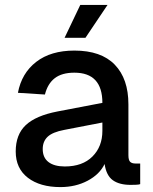

<svg xmlns="http://www.w3.org/2000/svg" viewBox="-20 -750 624 782"><path d="M226 12Q143 12 93.5 -26Q44 -64 44 -133Q44 -202 85 -240.5Q126 -279 214 -296L397 -331Q397 -454 283 -454Q232 -454 203 -431.5Q174 -409 163 -365L53 -372Q68 -452 127.5 -498Q187 -544 283 -544Q392 -544 447.5 -486.5Q503 -429 503 -325V-118Q503 -98 510 -91Q517 -84 532 -84H551V0Q546 2 534.5 2.5Q523 3 512 3Q466 3 439.5 -16Q413 -35 406 -82Q386 -40 337 -14Q288 12 226 12ZM244 -72Q316 -72 356.5 -112.5Q397 -153 397 -217V-251L242 -221Q194 -212 174 -193Q154 -174 154 -143Q154 -108 177.5 -90Q201 -72 244 -72ZM243 -596 307 -730H418L328 -596Z"/></svg>

Font: Geist Med
Style: Regular
Weight: 400
Designer: Basement.studio, Andrés Briganti, Mateo Zaragoza
Foundry: Basement.studio, Vercel, Andrés Briganti, Guido Ferreyra, Mateo Zaragoza
Version: Version 1.401